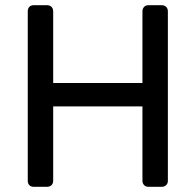

<svg xmlns="http://www.w3.org/2000/svg" viewBox="-20 -720 754 740"><path d="M110 0Q99 0 93 -6.5Q87 -13 87 -23V-676Q87 -687 93 -693.5Q99 -700 110 -700H161Q172 -700 178.5 -693.5Q185 -687 185 -676V-400H529V-676Q529 -687 535.5 -693.5Q542 -700 552 -700H603Q614 -700 620.5 -693.5Q627 -687 627 -676V-23Q627 -13 620.5 -6.5Q614 0 603 0H552Q542 0 535.5 -6.5Q529 -13 529 -23V-310H185V-23Q185 -13 178.5 -6.5Q172 0 161 0Z"/></svg>

Font: DVN-Rubik
Style: Regular
Weight: 400
Designer: Hubert and Fischer
Foundry: Hubert & Fischer
Version: Version 2.102